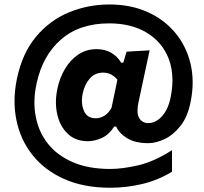

<svg xmlns="http://www.w3.org/2000/svg" viewBox="-20 -716 932 879"><path d="M484.5 143.5Q363 143.5 273.2 103.2Q183.5 63 128.2 -7Q73 -77 55 -167Q46.5 -209 46.5 -253Q46.5 -303 57.5 -355.5Q82 -473 145.2 -548.2Q208.5 -623.5 296 -659.5Q383.5 -695.5 481 -695.5Q578 -695.5 654.8 -661.2Q731.5 -627 782 -566.2Q832.5 -505.5 852 -425.5Q862 -383.5 862 -339Q862 -297.5 853.5 -254Q840 -182 806.5 -139.8Q773 -97.5 733 -79Q693 -60.5 659.5 -60.5Q599.5 -60.5 562.5 -83Q525.5 -105.5 512 -136.5H502.5Q480 -100 446.8 -84.8Q413.5 -69.5 382.5 -69.5Q326.5 -69.5 290.8 -103Q255 -136.5 242.5 -191Q236 -218.5 236 -247.5Q236 -277 242.5 -308.5Q253 -360 277.8 -401.2Q302.5 -442.5 339 -466.8Q375.5 -491 422 -491Q460 -491 489 -474.5Q518 -458 534.5 -429H544.5L559.5 -479.5L665 -485.5Q653.5 -434 642 -378.5Q630 -322.5 618 -266L614 -248Q609.5 -226 609.5 -209.5Q609.5 -187 618 -174.5Q632 -152.5 658.5 -152.5Q693.5 -152.5 722 -184.2Q750.5 -216 761.5 -272Q769.5 -312.5 769.5 -349Q769.5 -402.5 752 -448Q722 -524 651.5 -566.5Q581 -609 479.5 -609Q344.5 -609 260 -535.8Q175.5 -462.5 148 -336Q137.5 -289.5 137.5 -246.5Q137.5 -214 143.5 -183.5Q156.5 -112 199.5 -58Q242.5 -4 314 26.8Q385.5 57.5 484.5 57.5Q541.5 57.5 614 40.5Q686.5 23.5 767.5 -28.5V70Q705 108.5 632.5 126Q560 143.5 484.5 143.5ZM418.5 -174.5Q439 -174.5 458 -186.2Q477 -198 490.5 -222L517.5 -351Q506.5 -365 490 -374.2Q473.5 -383.5 452 -383.5Q414.5 -383.5 390.8 -356.2Q367 -329 358.5 -287.5Q355 -270.5 355 -255Q355 -230 364 -209Q378.5 -174.5 418.5 -174.5Z"/></svg>

Font: Heraclito
Style: Bold Italic
Weight: 700
Italic angle: -12°
Designer: Kostas Bartsokas (font) & Cristiano Sobral (main changes)
Foundry: Kostas Bartsokas (font) & Cristiano Sobral (main changes)
Version: Version 1.00;July 8, 2020;FontCreator 13.0.0.2655 64-bit